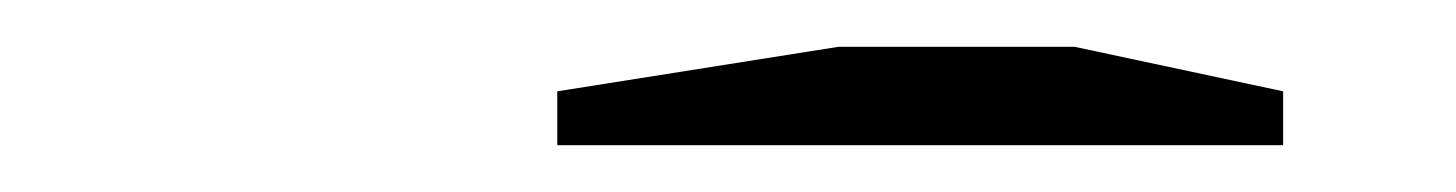

<svg xmlns="http://www.w3.org/2000/svg" viewBox="-20 -62 622 82"><path d="M439 -42C439 -42 338 -42 338 -42C338 -42 218 -23 218 -23C218 -23 218 0 218 0C218 0 528 0 528 0C528 0 528 -23 528 -23C528 -23 439 -42 439 -42Z"/></svg>

Font: Only Serifs
Style: Regular
Weight: 500
Designer: Matt LaGrandeur
Version: Version 0.001